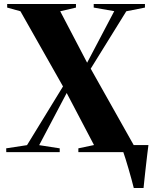

<svg xmlns="http://www.w3.org/2000/svg" viewBox="-20 -763 768 963"><path d="M651 180Q646.5 161.5 639.5 136Q632.5 110.5 624.8 84Q617 57.5 609.8 34.2Q602.5 11 597.5 -3L580.5 -35.5H724.5Q722 -16 719.2 6.5Q716.5 29 713.8 52.8Q711 76.5 708.5 99.5Q706 122.5 703.8 143Q701.5 163.5 700 180ZM115.5 -35 296 -329.5 82.5 -706.5 16 -725V-743H361V-725L282 -706.5L417 -448.5L553 -707L450 -725V-743H707V-725L613.5 -706.5L435 -418.5L650.5 -35.5L717 -19L717.5 0H373V-19L451.5 -35.5L314.5 -296.5L176.5 -35L279.5 -19V0H11.5L11 -19Z"/></svg>

Font: Merriweather 144pt ExtraBold
Style: Regular
Weight: 800
Version: Version 2.100